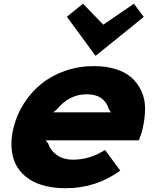

<svg xmlns="http://www.w3.org/2000/svg" viewBox="-20 -992 817 1022"><path d="M263.2 -394H570.8L559.1 -411.1Q548.8 -448.2 519.3 -469.2Q489.7 -490.2 441.9 -490.2Q348.6 -490.2 284.2 -411.1ZM740.2 -311Q733.9 -280.3 719.2 -245.1H223.1L236.8 -228Q248.5 -190.4 283.4 -166.3Q318.4 -142.1 369.1 -142.1Q458.5 -142.1 539.1 -193.8L620.1 -84Q491.2 9.8 331.1 9.8Q272.5 9.8 224.9 -1.5Q177.2 -12.7 143.3 -33.4Q109.4 -54.2 85.9 -83.3Q62.5 -112.3 51.8 -148.2Q41 -184.1 40.8 -225.1Q40.5 -266.1 51.8 -311Q68.8 -381.3 107.2 -441.4Q145.5 -501.5 200.2 -545.7Q254.9 -589.8 326.9 -615Q398.9 -640.1 480 -640.1Q546.4 -640.1 598.4 -623.3Q650.4 -606.4 682.6 -576.7Q714.8 -546.9 733.4 -505.6Q752 -464.4 752.2 -415.3Q752.4 -366.2 740.2 -311ZM692.9 -972.2 745.1 -901.9 490.2 -695.8H487.8L335.9 -902.8L421.9 -972.2L529.8 -860.8Z"/></svg>

Font: Sinkin Sans 800 Black Italic
Style: Regular
Weight: 900
Italic angle: -112°
Designer: Keith Bates
Foundry: K-Type
Version: Sinkin Sans (version 1.0)  by Keith Bates   •   © 2014   www